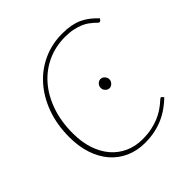

<svg xmlns="http://www.w3.org/2000/svg" viewBox="-189 -859 1015 1015"><g transform="rotate(-45 318.0 -351.5)"><path d="M330.5 -15Q369 -15 400 -21.5Q431 -28 454.8 -38Q478.5 -48 496.2 -59.5Q514 -71 526 -81Q538 -91 545.2 -97.5Q552.5 -104 555.5 -104Q557.5 -104 559.5 -102L569 -91Q546 -69 520.2 -50.8Q494.5 -32.5 465 -19.5Q435.5 -6.5 401.2 0.8Q367 8 327 8Q267.5 8 219 -13.8Q170.5 -35.5 136.2 -75.2Q102 -115 83.2 -171.2Q64.5 -227.5 64.5 -296.5Q64.5 -389 92 -465.2Q119.5 -541.5 168 -596.2Q216.5 -651 282.5 -681Q348.5 -711 425 -711Q460.5 -711 488.5 -705.8Q516.5 -700.5 540 -689.8Q563.5 -679 583.8 -663.2Q604 -647.5 623.5 -626.5L616 -617Q612.5 -613.5 607 -613.5Q603.5 -613.5 598.2 -619Q593 -624.5 583.8 -632.8Q574.5 -641 561 -650.8Q547.5 -660.5 528 -668.8Q508.5 -677 482.8 -682.5Q457 -688 423 -688Q353 -688 292.8 -660.8Q232.5 -633.5 187.8 -582.8Q143 -532 117.5 -459.8Q92 -387.5 92 -298Q92 -232.5 109.5 -180.2Q127 -128 158.5 -91.2Q190 -54.5 234 -34.8Q278 -15 330.5 -15ZM431 -363.5Q431 -350 420.8 -339.8Q410.5 -329.5 398.5 -329.5Q385.5 -329.5 375.8 -339.8Q366 -350 366 -363.5Q366 -377.5 375.8 -387.8Q385.5 -398 398.5 -398Q411 -398 421 -387.8Q431 -377.5 431 -363.5Z"/></g></svg>

Font: Lato ExtraLight
Style: Italic
Weight: 275
Italic angle: -7°
Designer: Lukasz Dziedzic with Adam Twardoch and Botio Nikoltchev
Foundry: tyPoland Lukasz Dziedzic
Version: Version 2.015; 2015-08-06; http://www.latofonts.com/